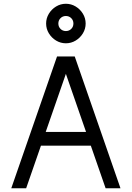

<svg xmlns="http://www.w3.org/2000/svg" viewBox="-20 -1000 700 1020"><path d="M283 -700H377L620 0H541L325 -622H335L119 0H40ZM184 -299H477V-226H184ZM225 -875Q225 -903 239.5 -927Q254 -951 278 -965.5Q302 -980 330 -980Q358 -980 382 -965.5Q406 -951 420.5 -927Q435 -903 435 -875Q435 -847 420.5 -823Q406 -799 382 -784.5Q358 -770 330 -770Q302 -770 278 -784.5Q254 -799 239.5 -823Q225 -847 225 -875ZM370 -875Q370 -892 358.5 -903.5Q347 -915 330 -915Q313 -915 301.5 -903.5Q290 -892 290 -875Q290 -858 301.5 -846.5Q313 -835 330 -835Q347 -835 358.5 -846.5Q370 -858 370 -875Z"/></svg>

Font: Uncut Sans VF
Style: Regular
Weight: 400
Designer: Kasper Nordkvist
Foundry: Uncut Type
Version: Version 1.100;FEAKit 1.0